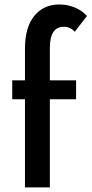

<svg xmlns="http://www.w3.org/2000/svg" viewBox="-20 -815 398 835"><path d="M88.6 -383.2H33.2V-465.5H88.6V-603.2Q88.6 -696.4 129.1 -745.9Q169.5 -795.5 238.2 -795.5Q273.2 -795.5 305 -782.5Q336.8 -769.5 358.2 -745.5L305 -676.8Q286.4 -698.6 257.3 -698.6Q196.8 -698.6 196.8 -606.4V-465.5H310.9V-383.2H196.8V0H88.6Z"/></svg>

Font: Spartan MB SemBd
Style: Regular
Weight: 600
Designer: Matt Bailey, Mirko Velimirovic
Foundry: Matt Bailey
Version: Version 1.005